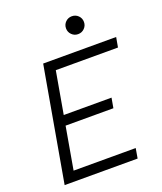

<svg xmlns="http://www.w3.org/2000/svg" viewBox="-160 -993 925 1095"><g transform="rotate(-20 302.5 -445.5)"><path d="M40.5 0 151.9 -633.3 162.6 -693.4H605.5L594.7 -633.3H217.3L172.4 -377.4H462.4L451.7 -316.9H161.6L116.7 -60.1H493.7L483.4 0ZM407.7 -782.7Q385.3 -782.7 369.4 -798.6Q353.5 -814.5 353.5 -836.9Q353.5 -859.9 369.4 -875.5Q385.3 -891.1 407.7 -891.1Q430.7 -891.1 446.5 -875.5Q462.4 -859.9 462.4 -836.9Q462.4 -814.5 446.5 -798.6Q430.7 -782.7 407.7 -782.7Z"/></g></svg>

Font: Cascadia Code PL Light
Style: Italic
Weight: 300
Italic angle: -10°
Monospace: yes
Designer: Aaron Bell
Foundry: Saja Typeworks
Version: Version 2404.023; ttfautohint (v1.8.4)